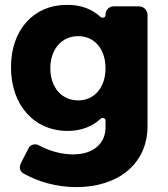

<svg xmlns="http://www.w3.org/2000/svg" viewBox="-20 -565 687 786"><path d="M549 -539H445C427 -539 412 -524 412 -506V-503C412 -493 398 -489 391 -496C357 -528 310 -546 253 -545C118 -545 25 -443 25 -290C25 -133 121 -29 257 -29C312 -29 358 -47 392 -79C398 -85 412 -81 412 -73V-44C412 23 362 67 279 67C231 67 182 53 139 30C126 22 105 26 98 40L66 102C58 119 60 136 76 145C134 178 210 201 292 201C466 201 584 104 584 -49V-504C584 -523 568 -539 549 -539ZM300 -154C232 -154 186 -208 186 -285C186 -363 232 -417 300 -417C367 -417 412 -364 412 -285C412 -208 367 -154 300 -154Z"/></svg>

Font: Trueno
Style: RoundBd
Weight: 700
Designer: Julieta Ulanovsky, Jasper
Foundry: Julieta Ulanovsky, Cannot Into Space Fonts
Version: Version 3.001